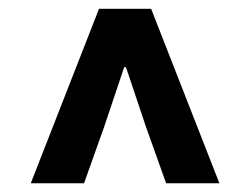

<svg xmlns="http://www.w3.org/2000/svg" viewBox="-20 -690 568 436"><path d="M49.9 -273.9 204.8 -670H323.2L478.2 -273.9H357.2L311.4 -402.2L266 -537.5H262L216.6 -402.2L170.9 -273.9Z"/></svg>

Font: Source Sans Variable
Style: Regular
Weight: 200
Designer: Paul D. Hunt
Foundry: Adobe Systems Incorporated
Version: Version 3.006;hotconv 1.0.111;makeotfexe 2.5.65597